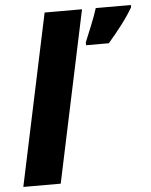

<svg xmlns="http://www.w3.org/2000/svg" viewBox="-54 -805 666 849"><g transform="rotate(-5 279.5 -380.0)"><path d="M346 -613Q359 -644 376 -686Q393 -728 403 -760H559V-750Q538 -714 509 -676Q480 -638 447 -600H346ZM15 0 176 -760H342L181 0Z"/></g></svg>

Font: Noto Sans ExtraBold
Style: Italic
Weight: 800
Italic angle: -12°
Designer: Monotype Design Team
Foundry: Monotype Imaging Inc.
Version: Version 2.013; ttfautohint (v1.8.4.7-5d5b)